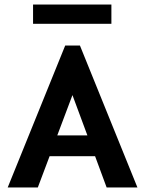

<svg xmlns="http://www.w3.org/2000/svg" viewBox="-20 -828 640 848"><path d="M451 0 400 -138H199L147 0H14L268 -627H333L587 0ZM300 -408 233 -230H366ZM126 -723V-808H472V-723Z"/></svg>

Font: Inconsolata Expanded ExtraBold
Style: Regular
Weight: 800
Width: 7
Monospace: yes
Designer: Raph Levien, Cyreal, Brenton Simpson
Foundry: Raph Levien, Cyreal, Google
Version: Version 3.001; ttfautohint (v1.8.2.53-6de2)